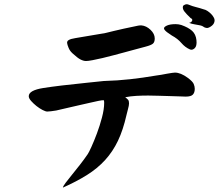

<svg xmlns="http://www.w3.org/2000/svg" viewBox="-20 -773 1040 890"><path d="M697.3 -594.7Q697.3 -578.1 689 -570.8Q680.7 -563.5 654.3 -556.6Q639.6 -552.7 616.2 -546.4Q592.8 -540 565.4 -532.7Q538.1 -525.4 509.3 -517.6Q480.5 -509.8 455.1 -503.9Q429.7 -498 409.2 -494.1Q388.7 -490.2 378.9 -490.2Q367.2 -490.2 353.5 -497.1Q339.8 -503.9 315.4 -526.4Q303.7 -537.1 297.9 -551.3Q292 -565.4 291 -574.2Q291 -582 296.4 -585.9Q301.8 -589.8 310.1 -592.3Q318.4 -594.7 328.6 -596.2Q338.9 -597.7 348.6 -599.6L453.1 -617.2Q462.9 -618.2 475.6 -621.6Q488.3 -625 507.3 -629.4Q526.4 -633.8 553.7 -640.1Q581.1 -646.5 621.1 -654.3Q626 -655.3 629.4 -655.3Q632.8 -655.3 635.7 -655.3Q658.2 -653.3 677.7 -634.8Q697.3 -616.2 697.3 -594.7ZM578.1 -293.9Q578.1 -284.2 573.2 -267.1Q568.4 -250 566.4 -240.2Q550.8 -170.9 526.9 -120.6Q502.9 -70.3 467.3 -31.2Q431.6 7.8 383.3 38.1Q335 68.4 271.5 96.7Q272.5 89.8 284.7 73.7Q296.9 57.6 314 36.6Q331.1 15.6 350.6 -9.3Q370.1 -34.2 386.7 -58.6Q391.6 -65.4 403.8 -92.3Q416 -119.1 429.2 -154.3Q442.4 -189.5 452.6 -228Q462.9 -266.6 462.9 -296.9Q462.9 -305.7 460.9 -308.6Q452.1 -308.6 435.5 -305.2Q418.9 -301.8 397.9 -296.9Q377 -292 352.5 -286.6Q328.1 -281.2 303.7 -275.4L240.2 -260.7Q226.6 -258.8 216.3 -257.3Q206.1 -255.9 199.2 -255.9Q191.4 -255.9 177.2 -263.2Q163.1 -270.5 148.9 -281.7Q134.8 -293 124 -305.2Q113.3 -317.4 113.3 -327.1Q113.3 -354.5 181.6 -365.2Q250 -376 384.8 -389.6L460.9 -397.5Q526.4 -399.4 583.5 -405.8Q640.6 -412.1 704.1 -422.9Q713.9 -423.8 727.1 -426.3Q740.2 -428.7 753.4 -431.2Q766.6 -433.6 777.3 -435.1Q788.1 -436.5 791 -436.5Q817.4 -436.5 850.6 -412.1Q873 -395.5 877.9 -383.8Q882.8 -372.1 882.8 -361.3Q882.8 -343.8 874 -334.5Q865.2 -325.2 840.8 -325.2Q832 -325.2 812 -326.2Q792 -327.1 767.1 -327.6Q742.2 -328.1 715.3 -329.1Q688.5 -330.1 667 -330.1Q638.7 -330.1 611.8 -328.6Q585 -327.1 560.5 -322.3Q569.3 -315.4 573.7 -310.5Q578.1 -305.7 578.1 -293.9ZM820.3 -657.2Q853.5 -645.5 870.6 -629.9Q887.7 -614.3 890.6 -586.9Q893.6 -559.6 882.3 -549.3Q871.1 -539.1 860.4 -543.9Q837.9 -553.7 820.8 -573.7Q803.7 -593.8 776.4 -608.4L753.9 -624Q740.2 -634.8 740.2 -641.6Q740.2 -648.4 754.4 -654.8Q768.6 -661.1 793.9 -661.1Q800.8 -661.1 807.1 -660.2Q813.5 -659.2 820.3 -657.2ZM973.6 -670.9Q970.7 -659.2 957.5 -650.4Q944.3 -641.6 936.5 -643.6Q928.7 -644.5 923.3 -648.9Q918 -653.3 908.2 -655.3Q894.5 -658.2 881.8 -660.2Q869.1 -662.1 856.4 -667Q867.2 -668.9 870.6 -676.8Q874 -684.6 863.3 -689.5Q843.8 -708 834.5 -720.2Q825.2 -732.4 828.1 -744.1Q830.1 -749 838.4 -752Q846.7 -754.9 855.5 -751Q872.1 -744.1 888.2 -740.2Q904.3 -736.3 924.8 -729.5Q931.6 -728.5 940.9 -722.7Q950.2 -716.8 958.5 -708.5Q966.8 -700.2 971.7 -690.4Q976.6 -680.7 973.6 -670.9Z"/></svg>

Font: JasonHandwriting1
Style: Regular
Weight: 400
Version: Version 1.48.20